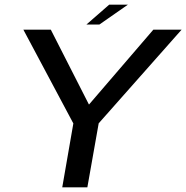

<svg xmlns="http://www.w3.org/2000/svg" viewBox="-20 -802 798 822"><path d="M246.5 0H354L402.5 -274L757.5 -675H636.5L361.5 -355H360.5L197.5 -675H80L294 -273.5ZM350 -697H405.5L527.5 -782H447.5Z"/></svg>

Font: Anybody SemiExpanded
Style: Italic
Weight: 400
Width: 6
Italic angle: -10°
Version: Version 1.113;gftools[0.9.25]